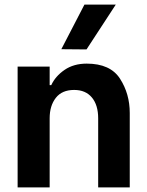

<svg xmlns="http://www.w3.org/2000/svg" viewBox="-20 -819 641 839"><path d="M197 -528V-447H204Q222 -486 262 -513.5Q302 -541 359 -541Q462 -541 504.5 -475Q547 -409 547 -325V0H409V-302Q409 -360 381.5 -393Q354 -426 304 -426Q251 -426 224 -391.5Q197 -357 197 -302V0H57V-528ZM248 -604 349 -799H486L358 -603Z"/></svg>

Font: Lopes Sans
Style: Bold
Weight: 700
Designer: Gabriel Lam, Diego Maldonado
Foundry: TypeRant, Foresti Design
Version: Version 4.000